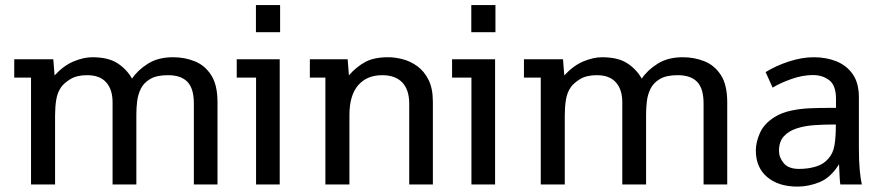

<svg xmlns="http://www.w3.org/2000/svg" viewBox="-20 -708 3391 737"><path d="M99.1 0V-410.2H34.7V-480.5H184.6L189.5 -418.5Q224.6 -456.5 262.9 -472.4Q301.3 -488.3 334 -488.3Q395.5 -488.3 430.9 -465.3Q466.3 -442.4 486.8 -406.2Q508.3 -438.5 547.6 -463.4Q586.9 -488.3 644.5 -488.3Q688.5 -488.3 727.3 -472.9Q766.1 -457.5 790.5 -419.9Q814.9 -382.3 814.9 -315.4V0H724.1V-311Q724.1 -368.2 699.5 -393.8Q674.8 -419.4 624.5 -419.4Q582 -419.4 557.4 -405.3Q532.7 -391.1 521.2 -368.7Q509.8 -346.2 506.6 -320.1Q503.4 -293.9 503.4 -269.5V0H412.1V-315.4Q412.1 -364.3 387.7 -391.8Q363.3 -419.4 314.5 -419.4Q274.4 -419.4 249.8 -404.1Q225.1 -388.7 214.4 -373Q200.2 -352.5 195.8 -324.7Q191.4 -296.9 191.4 -264.6V0Z M1053.7 -480.5V0H962.9V-410.2H888.7V-480.5ZM962.4 -584.5V-688.5H1055.2V-584.5Z M1229 0V-410.2H1169.4V-480.5H1314.5L1319.3 -418.9Q1349.1 -452.6 1382.8 -470.5Q1416.5 -488.3 1469.7 -488.3Q1496.6 -488.3 1526.4 -480.5Q1556.2 -472.7 1582.3 -453.6Q1608.4 -434.6 1625 -401.4Q1641.6 -368.2 1641.6 -317.4V0H1550.8V-310.1Q1550.8 -363.3 1524.2 -391.4Q1497.6 -419.4 1447.3 -419.4Q1388.2 -419.4 1354.7 -380.6Q1321.3 -341.8 1321.3 -266.1V0Z M1880.4 -480.5V0H1789.6V-410.2H1715.3V-480.5ZM1789.1 -584.5V-688.5H1881.8V-584.5Z M2055.7 0V-410.2H1991.2V-480.5H2141.1L2146 -418.5Q2181.2 -456.5 2219.5 -472.4Q2257.8 -488.3 2290.5 -488.3Q2352.1 -488.3 2387.5 -465.3Q2422.9 -442.4 2443.4 -406.2Q2464.8 -438.5 2504.2 -463.4Q2543.5 -488.3 2601.1 -488.3Q2645 -488.3 2683.8 -472.9Q2722.7 -457.5 2747.1 -419.9Q2771.5 -382.3 2771.5 -315.4V0H2680.7V-311Q2680.7 -368.2 2656 -393.8Q2631.3 -419.4 2581.1 -419.4Q2538.6 -419.4 2513.9 -405.3Q2489.3 -391.1 2477.8 -368.7Q2466.3 -346.2 2463.1 -320.1Q2460 -293.9 2460 -269.5V0H2368.7V-315.4Q2368.7 -364.3 2344.2 -391.8Q2319.8 -419.4 2271 -419.4Q2231 -419.4 2206.3 -404.1Q2181.6 -388.7 2170.9 -373Q2156.7 -352.5 2152.3 -324.7Q2147.9 -296.9 2147.9 -264.6V0Z M3041.5 8.3Q2967.8 8.3 2924.6 -28.6Q2881.3 -65.4 2881.3 -130.4Q2881.3 -162.1 2897 -197.5Q2912.6 -232.9 2952.6 -258.3Q2981 -275.9 3016.8 -283.4Q3052.7 -291 3090.6 -292.5Q3128.4 -293.9 3162.6 -293.9H3189V-328.6Q3189 -380.4 3163.1 -400.1Q3137.2 -419.9 3100.6 -419.9Q3060.5 -419.9 3016.8 -404.3Q2973.1 -388.7 2945.8 -371.6L2918.9 -431.2Q2958 -455.6 3008.1 -471.9Q3058.1 -488.3 3104 -488.3Q3151.4 -488.3 3190.4 -472.7Q3229.5 -457 3253.2 -423.3Q3276.9 -389.6 3276.9 -334.5V-141.1Q3276.9 -89.8 3280 -56.2Q3283.2 -22.5 3288.1 0H3205.6Q3204.1 -8.3 3202.9 -29.5Q3201.7 -50.8 3200.7 -77.6Q3168.5 -25.9 3126 -8.8Q3083.5 8.3 3041.5 8.3ZM3047.4 -59.6Q3082.5 -59.6 3112.3 -68.8Q3142.1 -78.1 3159.2 -98.6Q3177.7 -118.7 3183.1 -149.9Q3188.5 -181.2 3188.5 -230H3174.3Q3140.6 -230 3105 -227.5Q3069.3 -225.1 3038.8 -215.3Q3008.3 -205.6 2989.3 -185.3Q2970.2 -165 2970.2 -128.9Q2970.2 -103.5 2988.5 -81.5Q3006.8 -59.6 3047.4 -59.6Z"/></svg>

Font: Shanti
Style: Regular
Weight: 400
Designer: Vernon Adams
Foundry: Vernon Adams
Version: Version 1.100; ttfautohint (v1.8.4)